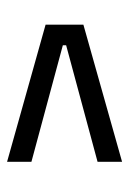

<svg xmlns="http://www.w3.org/2000/svg" viewBox="71 -588 373 556"><g transform="rotate(-90 258.0 -310.5)"><path d="M404.5 -306V-315.5L67 -406.5V-477L464 -365.5V-256L67 -144V-215Z"/></g></svg>

Font: Anek Devanagari
Style: Regular
Weight: 400
Designer: Kailash Malviya (Devanagari) & Yesha Goshar (Latin)
Foundry: Ek Type
Version: Version 1.003